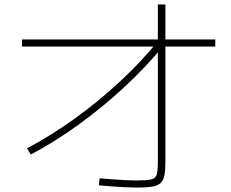

<svg xmlns="http://www.w3.org/2000/svg" viewBox="-20 -827 1040 866"><path d="M102 -158Q208 -214 314 -290Q420 -366 516.5 -455Q613 -544 688 -636L714 -617Q636 -522 538.5 -432Q441 -342 334 -264.5Q227 -187 119 -130ZM597 19Q574 19 543 17.5Q512 16 481.5 13.5Q451 11 426 9L429 -23Q453 -21 483 -18.5Q513 -16 543 -14.5Q573 -13 595 -13Q641 -13 661.5 -17.5Q682 -22 687 -40.5Q692 -59 692 -98V-807H726V-98Q726 -60 721.5 -36.5Q717 -13 704 -1Q691 11 665 15Q639 19 597 19ZM79 -617V-649H951V-617Z"/></svg>

Font: M PLUS 1 Thin ExtraLight
Style: Regular
Weight: 250
Version: Version 1.001